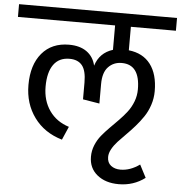

<svg xmlns="http://www.w3.org/2000/svg" viewBox="-80 -746 960 1018"><g transform="rotate(5 400.5 -236.5)"><path d="M820.8 -621.1H581.1V-496.1Q656.7 -487.8 696.8 -435.1Q736.8 -382.3 736.8 -292Q736.8 -253.9 724.9 -218Q712.9 -182.1 693.8 -154.1Q674.8 -126 651.9 -99.9Q628.9 -73.7 606 -51Q583 -28.3 564 -7.6Q544.9 13.2 533 34.9Q521 56.6 521 77.1Q521 106.9 541 122.6Q561 138.2 591.8 138.2Q643.6 138.2 693.8 102.1L729 169.9Q668 215.8 588.9 215.8Q518.6 215.8 474.4 179.9Q430.2 144 430.2 83Q430.2 51.3 442.1 22Q454.1 -7.3 473.1 -30.8Q492.2 -54.2 515.4 -77.4Q538.6 -100.6 561.8 -124.3Q585 -147.9 604 -172.6Q623 -197.3 635 -228.5Q647 -259.8 647 -293.9Q647 -425.8 549.8 -425.8Q506.8 -425.8 478.5 -396.2Q450.2 -366.7 450.2 -305.2V-201.2L361.8 -215.8V-305.2Q361.8 -368.7 339.4 -396.2Q316.9 -423.8 272 -423.8Q216.3 -423.8 187.3 -383.1Q158.2 -342.3 158.2 -266.1Q158.2 -191.4 195.6 -138.2Q232.9 -85 299.8 -64L269 6.8Q173.8 -21 120.4 -94.2Q66.9 -167.5 66.9 -267.1Q66.9 -374 119.1 -436Q171.4 -498 263.2 -498Q320.8 -498 357.2 -472.2Q393.6 -446.3 404.8 -398.9Q426.8 -469.2 497.1 -491.2V-621.1H-20V-689H820.8Z"/></g></svg>

Font: FiraGO
Style: Regular
Weight: 400
Designer: bBox Type
Foundry: bBox Type GmbH
Version: Version 1.001;PS 001.001;hotconv 1.0.88;makeotf.lib2.5.64775